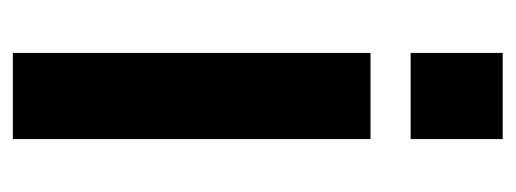

<svg xmlns="http://www.w3.org/2000/svg" viewBox="-266 -518 785 292"><g transform="rotate(90 126.0 -372.5)"><path d="M61 -605H192V-745H61ZM61 0H192V-544H61Z"/></g></svg>

Font: Plus Jakarta Sans
Style: Bold
Weight: 700
Designer: Gumpita Rahayu
Foundry: Tokotype
Version: Version 2.004; ttfautohint (v1.8.3)